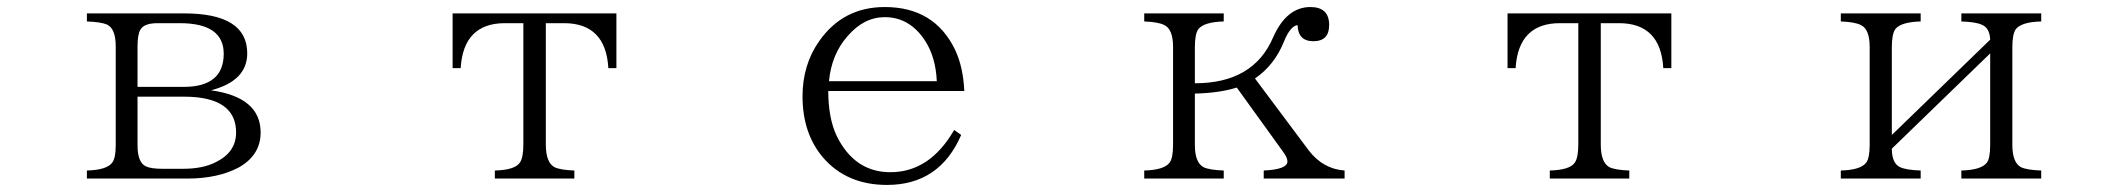

<svg xmlns="http://www.w3.org/2000/svg" viewBox="-20 -562 6040 546"><path d="M227.1 -523.9H503.9Q683.1 -523.9 683.1 -410.2Q683.1 -332 580.1 -305.2Q721.2 -285.6 721.2 -185.1Q721.2 -121.1 659.2 -85.9Q599.6 -54.2 512.2 -54.2H227.1V-77.1Q283.2 -78.6 298.8 -99.1Q309.1 -111.8 309.1 -148.9V-430.2Q309.1 -480.5 284.2 -492.2Q267.6 -499.5 227.1 -501ZM371.1 -314.9H502Q616.2 -314.9 616.2 -409.2Q616.2 -496.1 491.2 -496.1H428.2Q389.2 -496.1 378.9 -477.1Q371.1 -462.9 371.1 -430.2ZM371.1 -287.1V-148.9Q371.1 -99.6 395 -88.9Q409.2 -82 442.9 -82H500Q557.6 -82 594.2 -101.1Q651.4 -129.4 651.4 -185.1Q651.4 -287.1 502.9 -287.1Z M1267.1 -523.9H1732.9V-368.2H1710Q1702.6 -496.1 1584 -496.1H1532.2V-151.4Q1532.2 -99.6 1557.1 -86.4Q1573.7 -78.6 1613.3 -77.1V-54.2H1387.2V-77.1Q1443.8 -78.6 1458 -99.1Q1468.3 -113.3 1468.3 -151.4V-496.1H1416Q1297.9 -496.1 1290 -368.2H1267.1Z M2713.4 -178.2Q2651.9 -36.1 2502.4 -36.1Q2387.7 -36.1 2320.3 -114.3Q2262.2 -182.6 2262.2 -288.1Q2262.2 -378.4 2310.1 -445.8Q2377.9 -542 2496.1 -542Q2637.7 -542 2696.3 -419.9Q2719.2 -371.1 2722.2 -303.2H2335.4Q2335.4 -226.1 2359.4 -175.3Q2410.2 -72.3 2512.2 -72.3Q2624 -72.3 2693.4 -192.4ZM2644 -331.1Q2641.1 -398.4 2611.3 -445.3Q2567.4 -513.2 2496.1 -513.2Q2436.5 -513.2 2390.1 -459Q2344.7 -407.7 2337.4 -331.1Z M3460 -523.9V-501Q3403.8 -499.5 3387.7 -479Q3377.9 -464.8 3377.9 -428.2V-325.2Q3544.9 -325.2 3600.6 -456.1Q3638.7 -542 3706.5 -542Q3759.8 -542 3759.8 -490.7Q3759.8 -444.8 3714.8 -444.8Q3671.4 -444.8 3669.9 -490.7Q3648.9 -487.8 3630.9 -442.9Q3604 -376.5 3548.8 -338.9L3701.7 -134.3Q3742.2 -81.5 3803.7 -77.1V-54.2H3573.7V-77.1Q3641.1 -80.1 3641.1 -103Q3641.1 -113.3 3629.9 -128.9L3497.1 -313Q3447.3 -297.4 3377.9 -295.9V-149.9Q3377.9 -99.6 3402.8 -86.4Q3419.4 -78.6 3460 -77.1V-54.2H3233.9V-77.1Q3290 -78.6 3305.7 -99.1Q3315.9 -111.8 3315.9 -149.9V-428.2Q3315.9 -479 3291 -490.7Q3273.9 -499.5 3233.9 -501V-523.9Z M4267.1 -523.9H4732.9V-368.2H4710Q4702.6 -496.1 4584 -496.1H4532.2V-151.4Q4532.2 -99.6 4557.1 -86.4Q4573.7 -78.6 4613.3 -77.1V-54.2H4387.2V-77.1Q4443.8 -78.6 4458 -99.1Q4468.3 -113.3 4468.3 -151.4V-496.1H4416Q4297.9 -496.1 4290 -368.2H4267.1Z M5214.8 -523.9H5441.9V-501Q5385.7 -499.5 5369.6 -479Q5359.9 -464.8 5359.9 -428.2V-178.2L5639.6 -449.2Q5638.2 -482.9 5615.7 -491.7Q5599.1 -499.5 5557.6 -501V-523.9H5784.7V-501Q5728.5 -499.5 5712.4 -479Q5702.6 -464.8 5702.6 -428.2V-149.9Q5702.6 -99.6 5727.5 -86.4Q5744.1 -78.6 5784.7 -77.1V-54.2H5557.6V-77.1Q5613.8 -78.6 5629.9 -99.1Q5639.6 -111.8 5639.6 -149.9V-410.2L5359.9 -139.2Q5359.9 -99.1 5381.8 -87.4Q5398.4 -78.6 5441.9 -77.1V-54.2H5214.8V-77.1Q5271 -78.6 5286.6 -99.1Q5296.9 -111.8 5296.9 -149.9V-428.2Q5296.9 -479 5272 -490.7Q5254.9 -499.5 5214.8 -501Z"/></svg>

Font: I.Ming
Style: Regular
Weight: 400
Designer: Ichiten Fonts Project
Version: Version 5.10 Mar 24, 2018